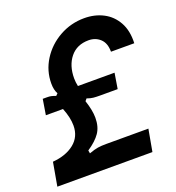

<svg xmlns="http://www.w3.org/2000/svg" viewBox="-139 -889 918 1000"><g transform="rotate(-20 320.0 -388.5)"><path d="M31 -130Q105 -136 150.5 -172.5Q196 -209 196 -271Q196 -315 174 -370H79L93 -456H117Q130 -456 139.5 -454Q149 -452 164 -446L175 -457Q162 -480 162 -515Q162 -586 200 -646Q238 -706 301.5 -741.5Q365 -777 439 -777Q497 -777 543.5 -753Q590 -729 616.5 -681.5Q643 -634 640 -565H511Q511 -613 485 -637Q459 -661 421 -661Q356 -661 319.5 -616Q283 -571 283 -500Q283 -479 288 -456H491L477 -370H378Q358 -370 342.5 -371.5Q327 -373 308 -380L298 -368Q317 -311 317 -270Q317 -220 294.5 -187Q272 -154 224 -122L227 -105Q257 -116 276.5 -119Q296 -122 323 -122H557L535 0H8Z"/></g></svg>

Font: Open Sauce Sans
Style: Bold Italic
Weight: 700
Italic angle: -10°
Designer: Alfredo Marco Pradil
Foundry: Creative Sauce Fz LLC
Version: Version 1.477